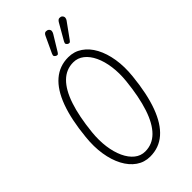

<svg xmlns="http://www.w3.org/2000/svg" viewBox="-368 -1391 1518 1518"><g transform="rotate(-45 391.5 -632.0)"><path d="M356 10Q291.5 10 240.2 -25.8Q189 -61.5 155 -125.8Q121 -190 107.5 -275.5Q94 -361 104.5 -460.5Q122 -640 166.8 -761Q211.5 -882 283 -943.2Q354.5 -1004.5 452 -1004.5Q517.5 -1004.5 569.2 -969.2Q621 -934 655 -870.8Q689 -807.5 702.8 -722.2Q716.5 -637 706 -537Q688 -357.5 643 -235.8Q598 -114 526.5 -52Q455 10 356 10ZM166.5 -452.5Q158 -368 168 -294.5Q178 -221 203.8 -165.2Q229.5 -109.5 268.5 -78Q307.5 -46.5 357 -46.5Q436.5 -46.5 494.5 -104.2Q552.5 -162 589.5 -273.8Q626.5 -385.5 643 -546.5Q651.5 -630.5 641.5 -703.2Q631.5 -776 605.8 -831Q580 -886 540.8 -917Q501.5 -948 452 -948Q372.5 -948 314.8 -891.2Q257 -834.5 220 -724Q183 -613.5 166.5 -452.5ZM525 -1081Q517 -1086.5 513 -1093.8Q509 -1101 517.5 -1116.5L594.5 -1250.5Q607 -1272.5 622.2 -1273.2Q637.5 -1274 646.5 -1266.5Q658 -1255.5 657.5 -1242.8Q657 -1230 648.5 -1218.5L556 -1090.5Q547.5 -1078 539.8 -1077.5Q532 -1077 525 -1081ZM390.5 -1081Q382 -1086.5 378.5 -1093.2Q375 -1100 382.5 -1116.5L445 -1250.5Q455.5 -1273.5 471.8 -1273.8Q488 -1274 497 -1266Q508.5 -1255.5 507.5 -1243.2Q506.5 -1231 499 -1218.5L421 -1090.5Q413 -1077 405 -1077Q397 -1077 390.5 -1081Z"/></g></svg>

Font: Edu SA Hand Cursive
Style: Regular
Weight: 400
Designer: Tina and Corey Anderson, Eben Sorkin, Mirko Velimirovic
Foundry: Google for Education
Version: Version 2.000